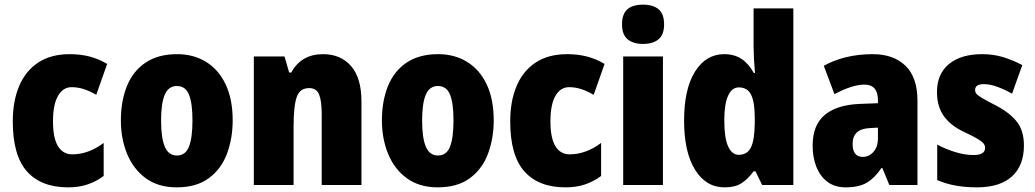

<svg xmlns="http://www.w3.org/2000/svg" viewBox="-20 -796 4453 826"><path d="M273 10Q157 10 96 -58.5Q35 -127 35 -274Q35 -361 62.5 -426Q90 -491 144.5 -527Q199 -563 280 -563Q327 -563 366.5 -552.5Q406 -542 441 -521L394 -388Q367 -404 341 -412.5Q315 -421 288 -421Q251 -421 229.5 -383.5Q208 -346 208 -274Q208 -202 229.5 -167Q251 -132 291 -132Q360 -132 426 -181V-39Q394 -15 356.5 -2.5Q319 10 273 10Z M981 -278Q981 -201 956.5 -135Q932 -69 878.5 -29.5Q825 10 740 10Q661 10 607.5 -29Q554 -68 527 -133.5Q500 -199 500 -278Q500 -361 526 -425.5Q552 -490 606 -526.5Q660 -563 742 -563Q813 -563 867 -529.5Q921 -496 951 -432.5Q981 -369 981 -278ZM673 -277Q673 -203 689 -165Q705 -127 741 -127Q778 -127 793 -165Q808 -203 808 -278Q808 -352 793 -389Q778 -426 741 -426Q705 -426 689 -389Q673 -352 673 -277Z M1370 -563Q1446 -563 1490.5 -511.5Q1535 -460 1535 -360V0H1364V-306Q1364 -361 1353 -389Q1342 -417 1310 -417Q1270 -417 1256.5 -378.5Q1243 -340 1243 -250V0H1072V-553H1204L1224 -484H1233Q1276 -563 1370 -563Z M2104 -278Q2104 -201 2079.5 -135Q2055 -69 2001.5 -29.5Q1948 10 1863 10Q1784 10 1730.5 -29Q1677 -68 1650 -133.5Q1623 -199 1623 -278Q1623 -361 1649 -425.5Q1675 -490 1729 -526.5Q1783 -563 1865 -563Q1936 -563 1990 -529.5Q2044 -496 2074 -432.5Q2104 -369 2104 -278ZM1796 -277Q1796 -203 1812 -165Q1828 -127 1864 -127Q1901 -127 1916 -165Q1931 -203 1931 -278Q1931 -352 1916 -389Q1901 -426 1864 -426Q1828 -426 1812 -389Q1796 -352 1796 -277Z M2413 10Q2297 10 2236 -58.5Q2175 -127 2175 -274Q2175 -361 2202.5 -426Q2230 -491 2284.5 -527Q2339 -563 2420 -563Q2467 -563 2506.5 -552.5Q2546 -542 2581 -521L2534 -388Q2507 -404 2481 -412.5Q2455 -421 2428 -421Q2391 -421 2369.5 -383.5Q2348 -346 2348 -274Q2348 -202 2369.5 -167Q2391 -132 2431 -132Q2500 -132 2566 -181V-39Q2534 -15 2496.5 -2.5Q2459 10 2413 10Z M2746 -776Q2790 -776 2813.5 -756Q2837 -736 2837 -691Q2837 -647 2813 -627Q2789 -607 2746 -607Q2704 -607 2680 -627Q2656 -647 2656 -691Q2656 -736 2679 -756Q2702 -776 2746 -776ZM2832 -553V0H2661V-553Z M3097 10Q3017 10 2970 -66Q2923 -142 2923 -277Q2923 -413 2970 -488Q3017 -563 3096 -563Q3139 -563 3170 -542.5Q3201 -522 3223 -482H3228Q3225 -515 3223.5 -544.5Q3222 -574 3222 -595V-760H3393V0H3259L3230 -59H3222Q3197 -25 3169.5 -7.5Q3142 10 3097 10ZM3158 -130Q3195 -130 3210.5 -161.5Q3226 -193 3227 -263V-290Q3227 -356 3211.5 -388Q3196 -420 3158 -420Q3129 -420 3112.5 -384.5Q3096 -349 3096 -278Q3096 -202 3112.5 -166Q3129 -130 3158 -130Z M3735 -563Q3824 -563 3875.5 -513Q3927 -463 3927 -363V0H3806L3776 -73H3772Q3743 -30 3709 -10Q3675 10 3618 10Q3571 10 3539.5 -14Q3508 -38 3492 -78.5Q3476 -119 3476 -169Q3476 -258 3528 -301.5Q3580 -345 3679 -349L3757 -352V-364Q3757 -432 3699 -432Q3647 -432 3570 -391L3524 -513Q3567 -537 3620 -550Q3673 -563 3735 -563ZM3723 -245Q3648 -242 3648 -177Q3648 -121 3692 -121Q3719 -121 3738 -143Q3757 -165 3757 -200V-247Z M4385 -170Q4385 -84 4333.5 -37Q4282 10 4182 10Q4136 10 4094.5 3Q4053 -4 4012 -21V-174Q4049 -154 4090.5 -141.5Q4132 -129 4168 -129Q4218 -129 4218 -160Q4218 -170 4211.5 -178.5Q4205 -187 4185 -199Q4165 -211 4124 -230Q4068 -257 4039.5 -298Q4011 -339 4011 -400Q4011 -478 4062.5 -520.5Q4114 -563 4206 -563Q4252 -563 4293 -551Q4334 -539 4378 -516L4334 -393Q4304 -410 4272 -422Q4240 -434 4213 -434Q4175 -434 4175 -409Q4175 -399 4181 -392Q4187 -385 4205.5 -374Q4224 -363 4263 -343Q4320 -314 4352.5 -275Q4385 -236 4385 -170Z"/></svg>

Font: Noto Sans Gurmukhi UI Condensed Black
Style: Regular
Weight: 900
Width: 3
Designer: Jelle Bosma - Monotype Design Team
Foundry: Monotype Imaging Inc.
Version: Version 2.004; ttfautohint (v1.8.4.7-5d5b)